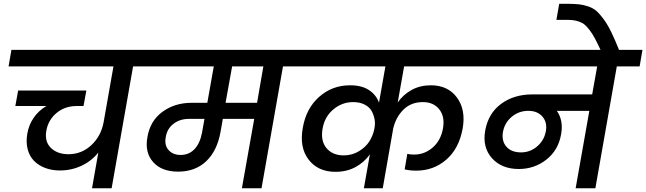

<svg xmlns="http://www.w3.org/2000/svg" viewBox="-20 -1007 3457 1027"><path d="M25.9 -651.9 41 -740.2H829.1L813 -651.9H691.9L577.1 0H472.2L505.9 -190.9Q469.7 -145.5 416 -120.4Q362.3 -95.2 300.8 -95.2Q257.3 -95.2 221.7 -108.6Q186 -122.1 161.9 -146.7Q137.7 -171.4 127.9 -209Q118.2 -246.6 126 -292Q134.3 -339.8 160.6 -377.7Q187 -415.5 228 -439.9H62L77.1 -522.9H441.9L426.8 -439.9H390.1Q327.6 -439.9 283.2 -403.3Q238.8 -366.7 228 -309.1Q217.3 -250 252 -216.1Q286.6 -182.1 347.2 -182.1Q417.5 -182.6 469 -231Q520.5 -279.3 534.2 -353L586.9 -651.9Z M945.8 -178.2Q990.7 -178.2 1020.3 -209.2Q1049.8 -240.2 1060.5 -296.9L1073.7 -371.1H990.7Q942.4 -371.1 908.2 -345Q874 -318.8 866.7 -273.9Q858.4 -231 881.6 -204.6Q904.8 -178.2 945.8 -178.2ZM1355 -457 1388.7 -651.9H1221.7L1186.5 -457ZM765.6 -651.9 780.8 -740.2H1630.9L1615.7 -651.9H1493.7L1378.9 0H1273.9L1339.8 -371.1H1171.9L1159.7 -301.8Q1141.6 -200.2 1083 -144.5Q1024.4 -88.9 932.6 -88.9Q844.7 -88.9 799.1 -140.1Q753.4 -191.4 768.6 -273.9Q783.2 -360.8 848.9 -408.9Q914.6 -457 1003.9 -457H1088.9L1123.5 -651.9Z M1926.3 0 1958.5 -181.2Q1927.7 -138.2 1880.9 -113Q1834 -87.9 1774.4 -87.9Q1681.2 -87.9 1630.9 -153.1Q1580.6 -218.3 1599.6 -323.2Q1617.2 -426.8 1687 -488.8Q1756.8 -550.8 1852.5 -550.8Q1914.1 -550.8 1952.6 -525.9Q1991.2 -501 2007.3 -458L2041.5 -651.9H1568.4L1583.5 -740.2H2616.7L2601.6 -651.9H2141.6L2107.4 -459Q2136.7 -501 2181.9 -525.9Q2227.1 -550.8 2284.7 -550.8Q2376 -550.8 2424.3 -485.1Q2472.7 -419.4 2454.6 -318.8Q2435.1 -211.9 2367.2 -153.1Q2299.3 -94.2 2206.5 -94.2Q2171.4 -94.2 2144.5 -101.1L2158.7 -184.1Q2171.9 -180.2 2195.3 -180.2Q2251 -180.2 2294.4 -217.8Q2337.9 -255.4 2349.6 -320.8Q2360.4 -382.8 2329.8 -421.9Q2299.3 -460.9 2241.7 -460.9Q2178.7 -460.9 2138.2 -420.7Q2097.7 -380.4 2083.5 -320.8L2027.3 0ZM1819.3 -175.8Q1864.3 -176.3 1900.1 -198.2Q1936 -220.2 1955.1 -250Q1974.1 -279.8 1981.4 -313L1982.4 -318.8Q1988.3 -344.2 1983.4 -369.6Q1978.5 -395 1966.6 -415.3Q1954.6 -435.5 1929.2 -448.2Q1903.8 -460.9 1868.7 -460.9Q1810.1 -460.9 1763.4 -422.1Q1716.8 -383.3 1705.6 -319.8Q1693.8 -253.9 1726.3 -214.8Q1758.8 -175.8 1819.3 -175.8Z M2767.1 -191.9Q2815.4 -191.9 2852.8 -223.6Q2890.1 -255.4 2899.4 -303.2Q2908.7 -351.1 2882.1 -382.6Q2855.5 -414.1 2806.2 -414.1Q2755.4 -414.1 2717.5 -382.6Q2679.7 -351.1 2670.4 -301.8Q2662.1 -252.9 2688.7 -222.4Q2715.3 -191.9 2767.1 -191.9ZM2554.2 -651.9 2569.3 -740.2H3416.5L3401.4 -651.9H3279.3L3164.6 0H3059.1L3132.3 -414.1H2958.5Q2994.6 -362.8 2981.4 -289.1Q2966.8 -203.6 2902.6 -153.3Q2838.4 -103 2755.4 -103Q2663.1 -103 2611.3 -161.1Q2559.6 -219.2 2575.2 -308.1Q2591.8 -400.9 2660.4 -451.4Q2729 -502 2827.1 -502H3147.5L3174.3 -651.9Z M3194.3 -735.8Q3176.3 -774.9 3162.6 -800.5Q3148.9 -826.2 3134.3 -845.5Q3119.6 -864.7 3107.4 -875Q3095.2 -885.3 3077.6 -891.4Q3060.1 -897.5 3043.7 -899.2Q3027.3 -900.9 3001 -900.9H2956.1L2971.2 -986.8H3014.2Q3052.7 -986.3 3076.9 -983.9Q3101.1 -981.4 3127.2 -972.4Q3153.3 -963.4 3171.1 -947.5Q3189 -931.6 3210 -902.8Q3231 -874 3250.2 -834.2Q3269.5 -794.4 3293 -735.8Z"/></svg>

Font: Poppins Medium
Style: Italic
Weight: 500
Italic angle: -10°
Designer: Ninad Kale (Devanagari), Jonny Pinhorn (Latin)
Foundry: Indian Type Foundry
Version: Version 3.200;PS 1.000;hotconv 16.6.54;makeotf.lib2.5.65590